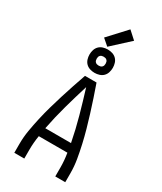

<svg xmlns="http://www.w3.org/2000/svg" viewBox="-284 -1287 1169 1384"><g transform="rotate(30 300.0 -594.5)"><path d="M88 0V-74Q88 -131 97.5 -187Q107 -243 119.5 -298.5Q132 -354 147.5 -409Q163 -464 180 -518.5Q197 -573 215 -627Q233 -681 252 -735H348Q367 -681 385 -627Q403 -573 420 -518.5Q437 -464 452.5 -409Q468 -354 480.5 -298.5Q493 -243 502.5 -187Q512 -131 512 -74V0H429V-74Q429 -103 426.5 -132.5Q424 -162 419 -192H181Q176 -162 173.5 -132.5Q171 -103 171 -74V0ZM193 -265H407Q387 -368 359 -468.5Q331 -569 300 -669Q269 -569 241 -468.5Q213 -368 193 -265ZM300 -788Q280 -788 261 -794Q242 -800 228.5 -813.5Q215 -827 209 -846Q203 -865 203 -885Q203 -905 209 -924Q215 -943 228.5 -956.5Q242 -970 261 -976Q280 -982 300 -982Q320 -982 339 -976Q358 -970 371.5 -956.5Q385 -943 391 -924Q397 -905 397 -885Q397 -865 391 -846Q385 -827 371.5 -813.5Q358 -800 339 -794Q320 -788 300 -788ZM300 -848Q308 -848 315 -850Q322 -852 327.5 -857.5Q333 -863 335 -870Q337 -877 337 -885Q337 -893 335 -900Q333 -907 327.5 -912.5Q322 -918 315 -920Q308 -922 300 -922Q292 -922 285 -920Q278 -918 272.5 -912.5Q267 -907 265 -900Q263 -893 263 -885Q263 -877 265 -870Q267 -863 272.5 -857.5Q278 -852 285 -850Q292 -848 300 -848ZM286 -997 233 -1043 368 -1189 432 -1131Z"/></g></svg>

Font: Iosevka Curly Extended
Style: Regular
Weight: 400
Width: 7
Monospace: yes
Designer: Belleve Invis
Foundry: Belleve Invis
Version: Version 11.1.0; ttfautohint (v1.8.3)